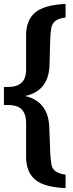

<svg xmlns="http://www.w3.org/2000/svg" viewBox="-21 -762 372 978"><path d="M313 196Q204 192 158 153Q112 114 112 37V-136Q112 -180 90.5 -203.5Q69 -227 20 -227H-1V-319H20Q64 -319 88 -340Q112 -361 112 -409V-583Q112 -659 158 -698Q204 -737 313 -742V-673Q277 -668 261 -655.5Q245 -643 240.5 -620.5Q236 -598 235 -564L231 -424Q224 -298 107 -273Q224 -246 230 -116L235 19Q237 51 240.5 73.5Q244 96 260 109Q276 122 313 128Z"/></svg>

Font: Piazzolla
Style: Bold
Weight: 700
Designer: Juan Pablo del Peral
Foundry: Huerta Tipografica
Version: Version 1.330